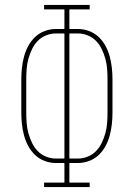

<svg xmlns="http://www.w3.org/2000/svg" viewBox="-20 -755 540 775"><path d="M158 0V-18H240V-97H206Q183 -97 161 -105Q139 -113 122 -129Q105 -145 94 -165.5Q83 -186 77 -208.5Q71 -231 68.5 -254Q66 -277 66 -300V-435Q66 -458 68.5 -481Q71 -504 77 -526.5Q83 -549 94 -569.5Q105 -590 122 -606Q139 -622 161 -630Q183 -638 206 -638H240V-717H158V-735H342V-717H260V-638H294Q317 -638 339 -630Q361 -622 378 -606Q395 -590 406 -569.5Q417 -549 423 -526.5Q429 -504 431.5 -481Q434 -458 434 -435V-300Q434 -277 431.5 -254Q429 -231 423 -208.5Q417 -186 406 -165.5Q395 -145 378 -129Q361 -113 339 -105Q317 -97 294 -97H260V-18H342V0ZM206 -115H240V-620H206Q185 -620 165.5 -612Q146 -604 132 -589.5Q118 -575 109 -556Q100 -537 94.5 -517Q89 -497 87.5 -476Q86 -455 86 -435V-300Q86 -280 87.5 -259Q89 -238 94.5 -218Q100 -198 109 -179Q118 -160 132 -145.5Q146 -131 165.5 -123Q185 -115 206 -115ZM260 -115H294Q315 -115 334.5 -123Q354 -131 368 -145.5Q382 -160 391 -179Q400 -198 405.5 -218Q411 -238 412.5 -259Q414 -280 414 -300V-435Q414 -455 412.5 -476Q411 -497 405.5 -517Q400 -537 391 -556Q382 -575 368 -589.5Q354 -604 334.5 -612Q315 -620 294 -620H260Z"/></svg>

Font: Iosevka Curly Slab Thin
Style: Regular
Weight: 100
Monospace: yes
Designer: Belleve Invis
Foundry: Belleve Invis
Version: Version 22.1.2; ttfautohint (v1.8.4)